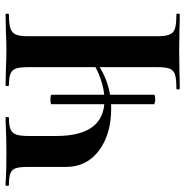

<svg xmlns="http://www.w3.org/2000/svg" viewBox="-8 -657 665 689"><g transform="rotate(-90 324.5 -312.5)"><path d="M363 -613Q360 -613 360 -619Q360 -625 363 -625L414 -624Q460 -622 490 -622Q517 -622 563 -624L618 -625Q620 -625 620 -619Q620 -613 618 -613Q583 -613 567 -607.5Q551 -602 545 -588Q539 -574 539 -544V-81Q539 -51 545 -36.5Q551 -22 567 -17Q583 -12 618 -12Q620 -12 620 -6Q620 0 618 0Q583 0 563 -1L490 -2L407 -1Q386 0 351 0Q348 0 348 -6Q348 -12 351 -12Q386 -12 401.5 -17Q417 -22 422.5 -36Q428 -50 428 -81V-542Q428 -572 423.5 -586.5Q419 -601 405.5 -607Q392 -613 363 -613ZM280 -246Q187 -246 128.5 -290Q70 -334 70 -408V-544Q70 -574 65.5 -588Q61 -602 47.5 -607.5Q34 -613 5 -613Q2 -613 2 -619Q2 -625 5 -625Q20 -625 28 -624Q56 -622 119 -622Q170 -622 214 -624Q227 -625 247 -625Q249 -625 249 -619Q249 -613 247 -613Q218 -613 204.5 -607Q191 -601 186 -586.5Q181 -572 181 -542V-443Q181 -270 311 -270Q347 -270 390.5 -285.5Q434 -301 477 -336L485 -329Q434 -285 384.5 -265.5Q335 -246 280 -246ZM312 -464Q329 -464 329 -460V-92Q329 -90 323.5 -89Q318 -88 312 -88Q306 -88 300.5 -89.5Q295 -91 295 -92V-460Q295 -464 312 -464Z"/></g></svg>

Font: Cormorant Unicase
Style: Bold
Weight: 700
Designer: Christian Thalmann (Catharsis Fonts)
Foundry: Catharsis Fonts
Version: Version 4.000